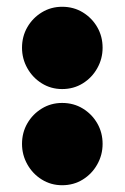

<svg xmlns="http://www.w3.org/2000/svg" viewBox="-20 -532 368 567"><path d="M163.5 15Q130.5 15 103.5 -1.8Q76.5 -18.5 60.8 -46.5Q45 -74.5 45 -107Q45 -140.5 60.8 -167.8Q76.5 -195 103.5 -211.5Q130.5 -228 163.5 -228Q197.5 -228 224.5 -211.5Q251.5 -195 267.2 -167.8Q283 -140.5 283 -107Q283 -74.5 267.2 -46.5Q251.5 -18.5 224.5 -1.8Q197.5 15 163.5 15ZM163.5 -269Q130.5 -269 103.5 -285.8Q76.5 -302.5 60.8 -330.5Q45 -358.5 45 -391Q45 -424.5 60.8 -451.8Q76.5 -479 103.5 -495.5Q130.5 -512 163.5 -512Q197.5 -512 224.5 -495.5Q251.5 -479 267.2 -451.8Q283 -424.5 283 -391Q283 -358.5 267.2 -330.5Q251.5 -302.5 224.5 -285.8Q197.5 -269 163.5 -269Z"/></svg>

Font: Fraunces SuperSoft 9pt
Style: Regular
Weight: 900
Version: Version 1.000;[b76b70a41]